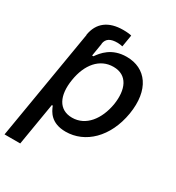

<svg xmlns="http://www.w3.org/2000/svg" viewBox="-214 -804 1038 1133"><g transform="rotate(30 304.5 -238.0)"><path d="M116.8 -545.5H117.9L-7.8 204.5H99.1L147.4 -84.9H153.8C167.3 -50.1 195.7 10.7 295.5 10.7C427.6 10.7 541.2 -95.2 570.7 -271.7C599.4 -448.5 519.9 -552.6 388.5 -552.6C286.6 -552.6 239.7 -490.8 215.9 -457H207L221.6 -545.5H220.5C226.6 -582 251.8 -597.7 301.1 -597.3C313.2 -597.3 326.3 -594.8 334.5 -593L348 -674C338.8 -677.2 317.5 -679.7 291.5 -679.7C192.8 -679.7 131 -634.6 116.8 -545.5ZM176.5 -272.7C194.6 -386.7 257.5 -462.4 350.5 -462.4C446 -462.4 480.1 -381 463.1 -272.7C444.2 -163.4 381.7 -79.9 287.3 -79.9C195.7 -79.9 157.7 -158 176.5 -272.7Z"/></g></svg>

Font: Magic Ui Pro Medium
Style: Italic
Weight: 500
Italic angle: -9.39999°
Designer: Stefan Endress, Andreas Faust
Version: Version 1.000;FEAKit 1.0